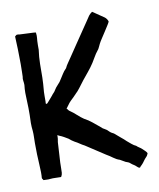

<svg xmlns="http://www.w3.org/2000/svg" viewBox="-76 -662 639 770"><g transform="rotate(-10 243.5 -276.5)"><path d="M353 -105Q365 -94 377 -84.5Q389 -75 398 -66Q404 -61 414 -52.5Q424 -44 432 -41Q437 -36 443.5 -32Q450 -28 454 -24Q459 -19 464 -14.5Q469 -10 472 -4Q471 -2 470 1Q468 6 465 9Q457 17 452 24.5Q447 32 442 37L434 45Q432 47 432 48Q427 48 423 44Q419 40 414 36Q401 28 396.5 23.5Q392 19 379 15Q376 13 368.5 9Q361 5 358 3Q345 -1 333 -10Q321 -19 307 -27L229 -78Q219 -83 210.5 -89Q202 -95 192 -100Q185 -104 180.5 -107.5Q176 -111 170 -116Q162 -121 153 -126Q144 -131 136 -134L128 -138V-132Q128 -124 126.5 -117Q125 -110 125 -105Q124 -79 122 -53.5Q120 -28 120 -2Q120 6 119.5 14Q119 22 114 30H109Q97 30 89 29.5Q81 29 70 30Q62 31 56 30.5Q50 30 42 30Q41 27 39 25Q37 23 37 20Q39 2 36.5 -36Q34 -74 34 -122Q34 -135 34.5 -147Q35 -159 34 -172Q32 -188 32 -204Q32 -220 33 -237V-265Q33 -280 32 -295.5Q31 -311 31 -327Q31 -335 31.5 -343Q32 -351 33 -359Q33 -367 31.5 -376Q30 -385 32 -393Q32 -396 32.5 -411Q33 -426 33 -444Q33 -462 32.5 -479.5Q32 -497 32 -506L30 -557Q35 -562 36.5 -562.5Q38 -563 43 -563Q45 -563 46 -562.5Q47 -562 48 -562Q49 -562 59 -561.5Q69 -561 81 -560.5Q93 -560 103.5 -559.5Q114 -559 115 -558Q116 -550 116 -545Q116 -540 115.5 -535Q115 -530 114.5 -523.5Q114 -517 114 -507V-488Q110 -460 109.5 -431.5Q109 -403 109 -376Q108 -346 106.5 -332.5Q105 -319 105 -301V-280Q105 -275 104.5 -272Q104 -269 109 -269L114 -274Q119 -279 124 -285.5Q129 -292 133 -296Q134 -298 139 -303.5Q144 -309 146 -311Q157 -329 165.5 -337Q174 -345 182 -359Q188 -368 193.5 -377Q199 -386 207 -394Q207 -394 209 -396Q214 -407 221 -416.5Q228 -426 235 -437Q243 -448 250.5 -460Q258 -472 266 -483L325 -570L337 -588Q339 -591 343.5 -595Q348 -599 351 -601Q355 -598 363 -593Q371 -588 382 -580Q390 -575 397.5 -569.5Q405 -564 410 -552Q410 -549 403 -538Q396 -527 388 -514.5Q380 -502 373 -491.5Q366 -481 365 -479Q359 -469 354.5 -458.5Q350 -448 345 -443Q337 -433 330.5 -421.5Q324 -410 317 -399Q306 -382 293.5 -367Q281 -352 269 -337Q258 -322 247 -308Q236 -294 233 -292Q226 -284 219 -277.5Q212 -271 205 -264Q198 -257 193 -249.5Q188 -242 183 -236Q187 -233 188.5 -230Q190 -227 195 -224Q207 -216 220 -204Q233 -192 245 -184Q262 -175 276 -163.5Q290 -152 307 -138Q311 -133 319.5 -129Q328 -125 336 -116Q340 -112 344.5 -109.5Q349 -107 353 -105Z"/></g></svg>

Font: Kirang Haerang
Style: Regular
Weight: 400
Version: Version 1.00